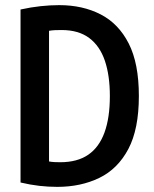

<svg xmlns="http://www.w3.org/2000/svg" viewBox="-20 -721 600 748"><path d="M203 7Q168 7 133 3Q98 -1 60 -10V-684Q101 -693 138.5 -697Q176 -701 211 -701Q302 -701 372 -665Q442 -629 481.5 -551.5Q521 -474 521 -347Q521 -218 480 -140.5Q439 -63 367 -28Q295 7 203 7ZM215 -89Q281 -89 323.5 -118Q366 -147 387 -204.5Q408 -262 408 -347Q408 -427 388.5 -484.5Q369 -542 327.5 -573Q286 -604 220 -604Q207 -604 194.5 -603.5Q182 -603 171 -601V-92Q181 -90 193 -89.5Q205 -89 215 -89Z"/></svg>

Font: Ubuntu Sans Mono Medium
Style: Regular
Weight: 500
Monospace: yes
Designer: Dalton Maag Ltd
Foundry: Dalton Maag Ltd
Version: Version 1.006